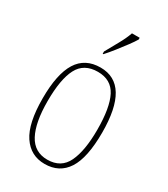

<svg xmlns="http://www.w3.org/2000/svg" viewBox="-191 -853 829 950"><g transform="rotate(30 223.0 -378.0)"><path d="M223 10Q143 10 98 -57Q53 -124 53 -267Q53 -406 95.5 -474Q138 -542 226 -542Q393 -542 393 -267Q393 -123 350 -56.5Q307 10 223 10ZM224 -15Q302 -15 333.5 -81Q365 -147 365 -267Q365 -393 333 -455Q301 -517 225 -517Q146 -517 113.5 -454.5Q81 -392 81 -267Q81 -145 115.5 -80Q150 -15 224 -15ZM200 -619Q222 -659 242.5 -695.5Q263 -732 275 -766H319V-756Q309 -739 289 -712Q269 -685 246.5 -656.5Q224 -628 204 -606H200Z"/></g></svg>

Font: Noto Serif Sinhala Condensed Thin
Style: Regular
Weight: 100
Width: 3
Designer: Jelle Bosma - Monotype Design Team
Foundry: Monotype Imaging Inc.
Version: Version 2.007; ttfautohint (v1.8.4.7-5d5b)